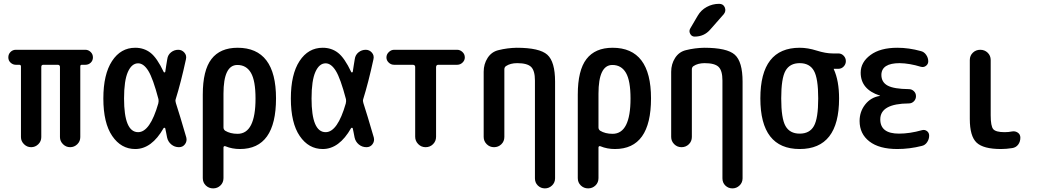

<svg xmlns="http://www.w3.org/2000/svg" viewBox="-20 -785 5540 1024"><path d="M64.5 -439.5Q48.8 -439.5 36.6 -450.7Q24.4 -461.9 24.4 -479Q24.4 -496.1 36.1 -507.8Q47.9 -519.5 64.5 -519.5H435.5Q451.2 -519.5 463.4 -507.8Q475.6 -496.1 475.6 -479Q475.6 -461.9 463.9 -450.7Q452.1 -439.5 435.5 -439.5H416Q408.2 -439.5 408.2 -430.7V-53.7Q408.2 -31.2 392.1 -15.6Q376 0 354 0Q332 0 315.9 -16.1Q299.8 -32.2 299.8 -53.7V-427.7Q299.8 -438.5 289.1 -439.5H210.9Q200.2 -439.5 200.2 -427.7V-53.7Q200.2 -31.2 184.1 -15.6Q168 0 146 0Q124 0 107.9 -16.1Q91.8 -32.2 91.8 -53.7V-430.7Q91.8 -438.5 84 -439.5Z M716.8 -447.3Q682.6 -447.3 662.1 -401.4Q641.6 -355.5 641.6 -259.8Q641.6 -80.1 716.8 -80.1Q780.3 -80.1 824.2 -233.4Q827.1 -246.1 825.2 -255.9Q795.9 -367.2 771 -407.2Q746.1 -447.3 716.8 -447.3ZM701.2 9.8Q626 9.8 578.6 -59.6Q531.2 -128.9 531.2 -259.8Q531.2 -388.7 577.6 -459.5Q624 -530.3 701.2 -530.3Q748 -530.3 782.7 -503.4Q817.4 -476.6 853.5 -400.4Q857.4 -396.5 861.3 -401.4Q863.3 -413.1 866.7 -437Q870.1 -460.9 872.1 -469.7Q875 -492.2 892.1 -505.9Q909.2 -519.5 930.7 -519.5Q950.2 -519.5 963.4 -504.4Q976.6 -489.3 971.7 -468.8Q944.3 -342.8 917 -255.9Q914.1 -247.1 918 -235.4Q937.5 -175.8 973.6 -51.8Q978.5 -32.2 966.8 -16.1Q955.1 0 934.6 0Q911.1 0 893.6 -14.6Q876 -29.3 871.1 -51.8Q869.1 -61.5 865.7 -79.6Q862.3 -97.7 861.3 -100.6Q860.4 -103.5 856.9 -103.5Q853.5 -103.5 852.5 -101.6Q789.1 9.8 701.2 9.8Z M1171.9 -285.2V-105.5Q1171.9 -94.7 1180.7 -87.9Q1208 -71.3 1247.1 -71.3Q1342.8 -71.3 1342.8 -259.8Q1342.8 -354.5 1318.4 -396.5Q1293.9 -438.5 1246.1 -438.5Q1171.9 -438.5 1171.9 -285.2ZM1061.5 165V-280.3Q1061.5 -410.2 1107.9 -470.2Q1154.3 -530.3 1247.1 -530.3Q1452.1 -530.3 1452.1 -260.3Q1452.1 9.8 1259.8 9.8Q1217.8 9.8 1182.6 -4.9Q1178.7 -6.8 1175.3 -4.9Q1171.9 -2.9 1171.9 1V165Q1171.9 188.5 1155.8 204.1Q1139.6 219.7 1116.7 219.7Q1093.8 219.7 1077.6 204.1Q1061.5 188.5 1061.5 165Z M1716.8 -447.3Q1682.6 -447.3 1662.1 -401.4Q1641.6 -355.5 1641.6 -259.8Q1641.6 -80.1 1716.8 -80.1Q1780.3 -80.1 1824.2 -233.4Q1827.1 -246.1 1825.2 -255.9Q1795.9 -367.2 1771 -407.2Q1746.1 -447.3 1716.8 -447.3ZM1701.2 9.8Q1626 9.8 1578.6 -59.6Q1531.2 -128.9 1531.2 -259.8Q1531.2 -388.7 1577.6 -459.5Q1624 -530.3 1701.2 -530.3Q1748 -530.3 1782.7 -503.4Q1817.4 -476.6 1853.5 -400.4Q1857.4 -396.5 1861.3 -401.4Q1863.3 -413.1 1866.7 -437Q1870.1 -460.9 1872.1 -469.7Q1875 -492.2 1892.1 -505.9Q1909.2 -519.5 1930.7 -519.5Q1950.2 -519.5 1963.4 -504.4Q1976.6 -489.3 1971.7 -468.8Q1944.3 -342.8 1917 -255.9Q1914.1 -247.1 1918 -235.4Q1937.5 -175.8 1973.6 -51.8Q1978.5 -32.2 1966.8 -16.1Q1955.1 0 1934.6 0Q1911.1 0 1893.6 -14.6Q1876 -29.3 1871.1 -51.8Q1869.1 -61.5 1865.7 -79.6Q1862.3 -97.7 1861.3 -100.6Q1860.4 -103.5 1856.9 -103.5Q1853.5 -103.5 1852.5 -101.6Q1789.1 9.8 1701.2 9.8Z M2082 -439.5Q2065.4 -439.5 2053.2 -451.2Q2041 -462.9 2041 -478.5Q2041 -495.1 2053.7 -507.3Q2066.4 -519.5 2082 -519.5H2418Q2433.6 -519.5 2446.3 -507.8Q2459 -496.1 2459 -478.5Q2459 -462.9 2446.8 -451.2Q2434.6 -439.5 2418 -439.5H2317.4Q2306.6 -439.5 2305.7 -427.7V-55.7Q2305.7 -32.2 2289.6 -16.1Q2273.4 0 2250 0Q2226.6 0 2210.4 -16.6Q2194.3 -33.2 2194.3 -55.7V-427.7Q2194.3 -438.5 2182.6 -439.5Z M2559.6 -54.7V-402.3Q2559.6 -443.4 2580.6 -476.1Q2601.6 -508.8 2638.7 -517.6Q2685.5 -529.3 2735.4 -530.3Q2857.4 -530.3 2898.9 -493.2Q2940.4 -456.1 2940.4 -349.6V166Q2940.4 188.5 2924.3 204.1Q2908.2 219.7 2886.2 219.7Q2864.3 219.7 2848.6 204.6Q2833 189.5 2833 166V-355.5Q2833 -408.2 2812.5 -428.2Q2792 -448.2 2738.3 -448.2Q2702.1 -448.2 2678.7 -432.6Q2669.9 -426.8 2669.9 -415V-54.7Q2669.9 -31.2 2653.8 -15.6Q2637.7 0 2614.7 0Q2591.8 0 2575.7 -16.1Q2559.6 -32.2 2559.6 -54.7Z M3171.9 -285.2V-105.5Q3171.9 -94.7 3180.7 -87.9Q3208 -71.3 3247.1 -71.3Q3342.8 -71.3 3342.8 -259.8Q3342.8 -354.5 3318.4 -396.5Q3293.9 -438.5 3246.1 -438.5Q3171.9 -438.5 3171.9 -285.2ZM3061.5 165V-280.3Q3061.5 -410.2 3107.9 -470.2Q3154.3 -530.3 3247.1 -530.3Q3452.1 -530.3 3452.1 -260.3Q3452.1 9.8 3259.8 9.8Q3217.8 9.8 3182.6 -4.9Q3178.7 -6.8 3175.3 -4.9Q3171.9 -2.9 3171.9 1V165Q3171.9 188.5 3155.8 204.1Q3139.6 219.7 3116.7 219.7Q3093.8 219.7 3077.6 204.1Q3061.5 188.5 3061.5 165Z M3559.6 -54.7V-402.3Q3559.6 -443.4 3580.6 -476.1Q3601.6 -508.8 3638.7 -517.6Q3685.5 -529.3 3735.4 -530.3Q3857.4 -530.3 3898.9 -493.2Q3940.4 -456.1 3940.4 -349.6V166Q3940.4 188.5 3924.3 204.1Q3908.2 219.7 3886.2 219.7Q3864.3 219.7 3848.6 204.6Q3833 189.5 3833 166V-355.5Q3833 -408.2 3812.5 -428.2Q3792 -448.2 3738.3 -448.2Q3702.1 -448.2 3678.7 -432.6Q3669.9 -426.8 3669.9 -415V-54.7Q3669.9 -31.2 3653.8 -15.6Q3637.7 0 3614.7 0Q3591.8 0 3575.7 -16.1Q3559.6 -32.2 3559.6 -54.7ZM3701.2 -701.2Q3718.8 -731.4 3749.5 -748Q3780.3 -764.6 3815.4 -764.6Q3837.9 -764.6 3845.7 -745.1Q3853.5 -725.6 3839.8 -709L3767.6 -627Q3735.4 -589.8 3684.6 -589.8Q3668.9 -589.8 3661.1 -604.5Q3653.3 -619.1 3661.1 -632.8Z M4320.8 -407.7Q4297.9 -448.2 4245.1 -448.2Q4192.4 -448.2 4169.4 -407.7Q4146.5 -367.2 4146.5 -260.3Q4146.5 -153.3 4169.4 -112.8Q4192.4 -72.3 4245.1 -72.3Q4297.9 -72.3 4320.8 -112.8Q4343.8 -153.3 4343.8 -260.3Q4343.8 -367.2 4320.8 -407.7ZM4245.1 -530.3Q4288.1 -530.3 4335.9 -515.1Q4383.8 -500 4420.9 -500H4451.2Q4467.8 -500 4479.5 -487.8Q4491.2 -475.6 4491.2 -459Q4491.2 -442.4 4479.5 -430.2Q4467.8 -418 4451.2 -418H4428.7H4426.8V-416Q4455.1 -354.5 4455.1 -259.8Q4455.1 9.8 4245.1 9.8Q4035.2 9.8 4035.2 -260.3Q4035.2 -530.3 4245.1 -530.3Z M4671.9 -273.4Q4673.8 -273.4 4673.8 -274.4Q4673.8 -275.4 4671.9 -275.4Q4570.3 -308.6 4570.3 -397.5Q4570.3 -453.1 4622.6 -491.7Q4674.8 -530.3 4765.6 -530.3Q4827.1 -530.3 4890.6 -512.7Q4908.2 -508.8 4919.4 -492.7Q4930.7 -476.6 4930.7 -458Q4930.7 -443.4 4918.9 -434.1Q4907.2 -424.8 4891.6 -428.7Q4831.1 -447.3 4778.3 -448.2Q4681.6 -448.2 4680.7 -385.7Q4680.7 -346.7 4713.9 -328.6Q4747.1 -310.5 4827.1 -309.6Q4842.8 -309.6 4854 -298.8Q4865.2 -288.1 4865.2 -272Q4865.2 -255.9 4854 -244.6Q4842.8 -233.4 4827.1 -233.4Q4674.8 -232.4 4674.8 -148.4Q4674.8 -72.3 4774.4 -72.3Q4832 -72.3 4897.5 -90.8Q4912.1 -94.7 4923.8 -85.9Q4935.5 -77.1 4935.5 -61.5Q4935.5 -43 4924.8 -26.9Q4914.1 -10.7 4896.5 -6.8Q4831.1 9.8 4765.6 9.8Q4668.9 9.8 4616.7 -30.8Q4564.5 -71.3 4564.5 -139.6Q4564.5 -189.5 4594.2 -227.5Q4624 -265.6 4671.9 -273.4Z M5318.4 9.8Q5224.6 9.8 5188.5 -24.4Q5152.3 -58.6 5152.3 -150.4V-464.8Q5152.3 -488.3 5168.5 -503.9Q5184.6 -519.5 5208 -519.5Q5231.4 -519.5 5247.6 -503.9Q5263.7 -488.3 5263.7 -464.8V-169.9Q5263.7 -112.3 5277.3 -96.2Q5291 -80.1 5337.9 -80.1Q5359.4 -80.1 5377.9 -84Q5394.5 -86.9 5408.2 -77.6Q5421.9 -68.4 5421.9 -50.8Q5421.9 -29.3 5410.2 -13.7Q5398.4 2 5377.9 4.9Q5346.7 9.8 5318.4 9.8Z"/></svg>

Font: Rounded-X Mgen+ 1mn medium
Style: Regular
Weight: 500
Designer: [Source Han Sans]
Ryoko NISHIZUKA  (kana & ideographs); Paul D. Hunt (Latin, Greek & Cyrillic); Wenlong ZHANG  (bopomofo
Version: Version 1.059.20150602